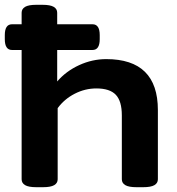

<svg xmlns="http://www.w3.org/2000/svg" viewBox="-20 -777 737 799"><path d="M131 2Q99 2 84.5 -6.5Q70 -15 70 -31V-569H30Q0 -569 0 -614V-631Q0 -676 30 -676H70V-724Q70 -740 84.5 -748.5Q99 -757 131 -757H157Q189 -757 203.5 -748.5Q218 -740 218 -724V-676H365Q395 -676 395 -631V-614Q395 -569 365 -569H218V-438Q255 -481 309.5 -506Q364 -531 422 -531Q637 -531 637 -319V-31Q637 -15 622.5 -6.5Q608 2 576 2H548Q516 2 501.5 -6.5Q487 -15 487 -31V-297Q487 -356 462 -382.5Q437 -409 381 -409Q334 -409 291 -387Q248 -365 220 -327V-31Q220 -15 205.5 -6.5Q191 2 159 2Z"/></svg>

Font: Asap Expanded
Style: Bold
Weight: 700
Width: 7
Designer: Pablo Cosgaya
Foundry: Omnibus-Type
Version: Version 3.001; ttfautohint (v1.8.4.7-5d5b)